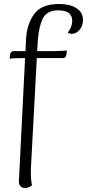

<svg xmlns="http://www.w3.org/2000/svg" viewBox="-20 -761 437 965"><path d="M397 -661Q397 -630 379.5 -610.5Q362 -591 342 -591Q327 -591 321 -598Q343 -626 343 -656Q343 -709 273 -709Q216 -709 195.5 -668.5Q175 -628 170 -556L167 -504H247Q261 -504 281.5 -505Q302 -506 316 -507L314 -488Q313 -479 308.5 -474Q304 -469 296 -469H165L136 72Q135 83 135 105Q135 146 141 170Q125 184 106 184Q91 184 82.5 174.5Q74 165 75 149L106 -469H89Q48 -469 29 -466L30 -485Q33 -504 49 -504H108L111 -565Q115 -639 151.5 -690Q188 -741 277 -741Q331 -741 364 -720Q397 -699 397 -661Z"/></svg>

Font: Arima Madurai Light
Style: Regular
Weight: 300
Designer: Joana Correia and Natanael Gama
Foundry: NDISCOVER
Version: Version 1.019